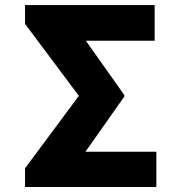

<svg xmlns="http://www.w3.org/2000/svg" viewBox="-20 -749 726 769"><path d="M606.2 -141.3V0H80.3V-74.9L295.8 -365.1L80.3 -653.4V-728.7H599.4V-585.9H323.9L477.6 -368.6V-361.9L322.4 -141.3Z"/></svg>

Font: Inter UI Extra Bold
Style: Regular
Weight: 800
Designer: Rasmus Andersson
Foundry: rsms
Version: 3.2;8d6f07862